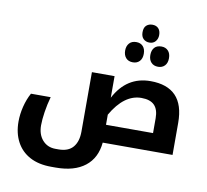

<svg xmlns="http://www.w3.org/2000/svg" viewBox="-114 -1050 1533 1419"><g transform="rotate(10 652.0 -340.0)"><path d="M361 242Q266 242 200 206.5Q134 171 99.5 106Q65 41 65 -45Q65 -101 79.5 -159Q94 -217 120 -264H268Q252 -207 243 -148.5Q234 -90 234 -47Q234 22 271.5 64Q309 106 369 106H392Q465 106 500.5 64Q536 22 536 -53V-499H706V-337Q796 -509 975 -509Q1101 -509 1165 -442.5Q1229 -376 1229 -240V0H705Q694 117 614 179.5Q534 242 395 242ZM1059 -134V-245Q1059 -311 1027.5 -343Q996 -375 930 -375Q801 -375 706 -210V-134ZM916 -788Q889 -788 871 -805Q853 -822 853 -855Q853 -890 871 -906Q889 -922 916 -922Q945 -922 961.5 -904.5Q978 -887 978 -855Q978 -827 961.5 -807.5Q945 -788 916 -788ZM821 -623Q787 -623 768.5 -644Q750 -665 750 -699Q750 -733 768.5 -754Q787 -775 821 -775Q853 -775 871.5 -755Q890 -735 890 -699Q890 -663 871 -643Q852 -623 821 -623ZM1010 -623Q977 -623 958 -643.5Q939 -664 939 -699Q939 -734 957 -754.5Q975 -775 1010 -775Q1041 -775 1060 -755Q1079 -735 1079 -699Q1079 -663 1060 -643Q1041 -623 1010 -623Z"/></g></svg>

Font: Noto Kufi Arabic ExtraBold
Style: Regular
Weight: 800
Designer: Monotype Design Team, David Williams, Khaled Hosny
Foundry: Google LLC
Version: Version 2.109; ttfautohint (v1.8.4.7-5d5b)